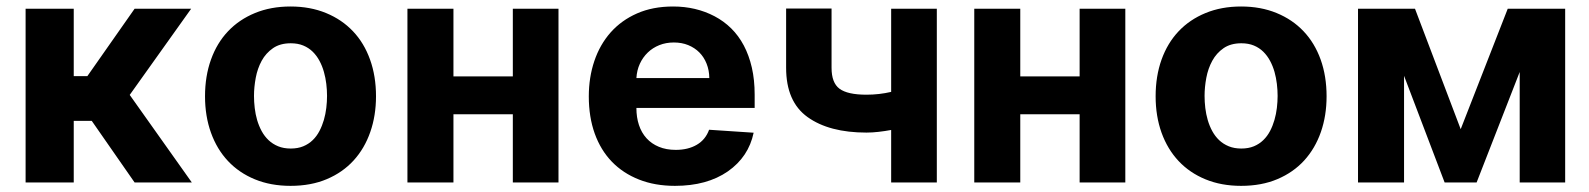

<svg xmlns="http://www.w3.org/2000/svg" viewBox="-20 -573 4992 603"><path d="M211.6 -545.5V-333.8H254.3L402.7 -545.5H580.3L387.4 -274.9L582.4 0H402.7L268.1 -193.5H211.6V0H60.4V-545.5Z M892.4 -552.6Q954.2 -552.6 1003.9 -532.1Q1053.6 -511.7 1088.6 -474.8Q1123.6 -437.9 1142.2 -385.8Q1160.9 -333.8 1160.9 -270.6Q1160.9 -209.9 1142.9 -158.4Q1125 -106.9 1090.7 -69.2Q1056.5 -31.6 1006.6 -10.5Q956.7 10.7 892.4 10.7Q830.3 10.7 780.5 -9.8Q730.8 -30.2 696 -67.3Q661.2 -104.4 642.6 -156.2Q623.9 -208.1 623.9 -270.6Q623.9 -333.8 642.6 -385.8Q661.2 -437.9 696.2 -474.8Q731.2 -511.7 780.9 -532.1Q830.6 -552.6 892.4 -552.6ZM777.7 -271.7Q777.7 -253.2 780 -233.7Q782.3 -214.1 787.6 -195.8Q793 -177.6 801.8 -161.2Q810.7 -144.9 823.5 -132.8Q836.3 -120.7 853.5 -113.6Q870.7 -106.5 893.1 -106.5Q915.5 -106.5 932.5 -113.6Q949.6 -120.7 962.2 -133Q974.8 -145.2 983.3 -161.6Q991.8 -177.9 997.2 -196.4Q1002.5 -214.8 1004.8 -234.2Q1007.1 -253.6 1007.1 -271.7Q1007.1 -290.1 1004.8 -309.5Q1002.5 -328.8 997.3 -347.1Q992.2 -365.4 983.5 -381.7Q974.8 -398.1 962.2 -410.5Q949.6 -422.9 932.5 -430Q915.5 -437.1 893.1 -437.1Q859.7 -437.1 837.4 -421.7Q815 -406.2 801.8 -382.1Q788.7 -358 783.2 -328.7Q777.7 -299.4 777.7 -271.7Z M1404.1 -545.5V-333.1H1590.6V-545.5H1734V0H1590.6V-214.1H1404.1V0H1259.6V-545.5Z M1829.2 -270.2Q1829.2 -329.9 1846.6 -381.4Q1864 -432.9 1897.7 -471.1Q1931.5 -509.2 1980.8 -530.9Q2030.2 -552.6 2093.8 -552.6Q2165.8 -552.6 2224.1 -522Q2253.2 -506.7 2276.5 -483.8Q2299.7 -460.9 2316.1 -430Q2332.4 -399.1 2341.3 -360.6Q2350.1 -322.1 2350.1 -275.6V-234H1978.7V-233.7Q1978.7 -204.5 1986.7 -180.4Q1994.7 -156.2 2010.5 -138.8Q2026.3 -121.4 2049.4 -111.9Q2072.4 -102.3 2102.3 -102.3Q2141 -102.3 2168.3 -118.3Q2195.7 -134.2 2207 -165.5L2346.9 -156.2Q2331 -80.3 2266 -34.8Q2200.3 10.7 2099.8 10.7Q2036.9 10.7 1986.9 -9.1Q1936.8 -28.8 1901.6 -65.2Q1866.5 -101.6 1847.8 -153.6Q1829.2 -205.6 1829.2 -270.2ZM1978.7 -327.8H2207.7Q2207.4 -352.3 2199.2 -372.9Q2191.1 -393.5 2176.5 -408.2Q2161.9 -422.9 2141.5 -431.3Q2121.1 -439.6 2096.2 -439.6Q2071.7 -439.6 2050.8 -431.3Q2029.8 -422.9 2014.4 -408Q1998.9 -393.1 1989.5 -372.7Q1980.1 -352.3 1978.7 -327.8Z M2591.6 -546.2V-360.1Q2591.6 -312.9 2616.5 -294.4Q2641.7 -275.6 2701.3 -275.6Q2741.1 -275.6 2778.8 -284.4V-545.5H2922.2V0H2778.8V-164.8Q2759.2 -161.2 2739.3 -158.9Q2719.5 -156.6 2701.3 -156.6Q2584.2 -156.6 2516.3 -205.3Q2448.9 -253.6 2448.9 -360.1V-546.2Z M3184.3 -545.5V-333.1H3370.7V-545.5H3514.2V0H3370.7V-214.1H3184.3V0H3039.8V-545.5Z M3877.8 -552.6Q3939.6 -552.6 3989.3 -532.1Q4039.1 -511.7 4074 -474.8Q4109 -437.9 4127.7 -385.8Q4146.3 -333.8 4146.3 -270.6Q4146.3 -209.9 4128.4 -158.4Q4110.4 -106.9 4076.2 -69.2Q4041.9 -31.6 3992 -10.5Q3942.1 10.7 3877.8 10.7Q3815.7 10.7 3766 -9.8Q3716.3 -30.2 3681.5 -67.3Q3646.7 -104.4 3628 -156.2Q3609.4 -208.1 3609.4 -270.6Q3609.4 -333.8 3628 -385.8Q3646.7 -437.9 3681.6 -474.8Q3716.6 -511.7 3766.3 -532.1Q3816.1 -552.6 3877.8 -552.6ZM3763.1 -271.7Q3763.1 -253.2 3765.4 -233.7Q3767.8 -214.1 3773.1 -195.8Q3778.4 -177.6 3787.3 -161.2Q3796.2 -144.9 3808.9 -132.8Q3821.7 -120.7 3839 -113.6Q3856.2 -106.5 3878.6 -106.5Q3900.9 -106.5 3918 -113.6Q3935 -120.7 3947.6 -133Q3960.2 -145.2 3968.8 -161.6Q3977.3 -177.9 3982.6 -196.4Q3987.9 -214.8 3990.2 -234.2Q3992.5 -253.6 3992.5 -271.7Q3992.5 -290.1 3990.2 -309.5Q3987.9 -328.8 3982.8 -347.1Q3977.6 -365.4 3968.9 -381.7Q3960.2 -398.1 3947.6 -410.5Q3935 -422.9 3918 -430Q3900.9 -437.1 3878.6 -437.1Q3845.2 -437.1 3822.8 -421.7Q3800.4 -406.2 3787.3 -382.1Q3774.1 -358 3768.6 -328.7Q3763.1 -299.4 3763.1 -271.7Z M4245 0V-545.5H4424L4567.5 -167.3L4715.2 -545.5H4895.6V0H4752.8V-346.9L4617.5 0H4517L4389.6 -334.9V0Z"/></svg>

Font: Inter P
Style: Bold
Weight: 700
Designer: Rasmus Andersson
Foundry: rsms
Version: Version 3.018;git-588b23468